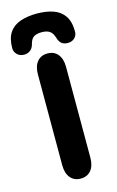

<svg xmlns="http://www.w3.org/2000/svg" viewBox="-145 -855 559 916"><g transform="rotate(-15 135.0 -396.5)"><path d="M66 -74Q66 -34 84.5 -11.5Q103 11 135 11Q168 11 186.5 -11.5Q205 -34 205 -74V-522Q205 -562 186.5 -584.5Q168 -607 135 -607Q103 -607 84.5 -584.5Q66 -562 66 -522ZM75 -666Q81 -692 94.5 -702Q108 -712 135 -712Q160 -712 174 -702.5Q188 -693 195 -671Q201 -649 212.5 -639.5Q224 -630 244 -630Q264 -630 277 -642.5Q290 -655 290 -674Q290 -723 270.5 -751.5Q251 -780 216 -792Q181 -804 135 -804Q90 -804 54.5 -792Q19 -780 -0.5 -751.5Q-20 -723 -20 -674Q-20 -656 -6.5 -643Q7 -630 27 -630Q45 -630 57.5 -639.5Q70 -649 75 -666Z"/></g></svg>

Font: Beiruti ExtraBold
Style: Regular
Weight: 800
Designer: Arlette Boutros
Foundry: Boutros
Version: Version 1.41